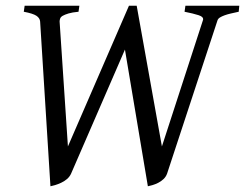

<svg xmlns="http://www.w3.org/2000/svg" viewBox="-20 -635 855 670"><path d="M813 -594Q799 -591 786 -588Q773 -585 763.5 -581.5Q754 -578 747.5 -574Q741 -570 739 -564L563 -29Q559 -18 550.5 -10Q542 -2 532 3Q522 8 512 11Q502 14 496 15L416 -462L228 -29Q223 -18 213.5 -10Q204 -2 193 3Q182 8 172 11Q162 14 156 15L120 -560Q119 -572 107 -580Q95 -588 63 -594L66 -615H257L254 -594Q232 -592 219 -588Q206 -584 199 -580Q192 -576 190 -570.5Q188 -565 188 -560L217 -124L430 -615H457L545 -124L688 -564Q689 -566 689 -568Q689 -572 685.5 -575.5Q682 -579 673 -582Q664 -585 651.5 -588Q639 -591 624 -594L627 -615H815Z"/></svg>

Font: Oxford Ugaritic
Style: Regular
Weight: 400
Designer: Jacob Thomas
Foundry: Bengal Creative Media Limited
Version: Version 1.000